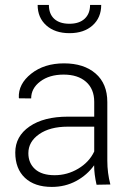

<svg xmlns="http://www.w3.org/2000/svg" viewBox="-20 -736 522 767"><path d="M187 10.7Q118.2 10.7 79.6 -25.6Q41 -62 41 -126.7Q41 -191.4 97.9 -230.7Q154.8 -270 251.5 -270H356.4V-329.1Q356.4 -380.4 323.7 -409.2Q291 -438 234.1 -438Q177.2 -438 140.9 -410.6Q104.5 -383.3 104.5 -342.8L56.2 -343.3L55.2 -345.7Q52.7 -400.4 104.7 -441.7Q156.7 -482.9 235.8 -482.9Q314.9 -482.9 361.8 -442.4Q408.7 -401.9 408.7 -328.1V-94.2Q408.7 -44.9 420.9 1L365.7 2Q356 -41 356 -75.7Q328.1 -36.6 284.2 -12.9Q240.2 10.7 187 10.7ZM93.3 -124Q93.3 -84.5 120.1 -60.3Q147 -36.1 198 -36.1Q249 -36.1 292.7 -62.3Q336.4 -88.4 356.4 -130.9V-230H250.5Q179.7 -230 136.5 -200Q93.3 -169.9 93.3 -124ZM339.8 -716.3H384.3Q384.3 -665.5 349.9 -634.5Q315.4 -603.5 257.6 -603.5Q199.7 -603.5 165 -634.5Q130.4 -665.5 130.4 -716.3H175.3Q175.3 -680.2 196.8 -660.6Q218.3 -641.1 257.3 -641.1Q296.4 -641.1 318.1 -661.1Q339.8 -681.2 339.8 -716.3Z"/></svg>

Font: Yantramanav Light
Style: Regular
Weight: 300
Version: Version 1.001;PS 1.0;hotconv 1.0.72;makeotf.lib2.5.5900; ttf